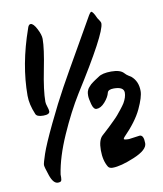

<svg xmlns="http://www.w3.org/2000/svg" viewBox="-84 -785 752 885"><g transform="rotate(-10 292.0 -342.5)"><path d="M473 -109 524 -116Q543 -116 543 -77Q543 -46 478.5 -19Q414 8 376 8Q361 8 355 -1Q336 -32 336 -80.5Q336 -129 356 -147Q358 -149 372.5 -162Q387 -175 393.5 -181.5Q400 -188 415 -202.5Q430 -217 438 -226.5Q446 -236 457.5 -250.5Q469 -265 476 -276Q491 -302 491 -323Q491 -351 444 -351Q418 -351 414 -337Q409 -316 389.5 -294Q370 -272 350 -272Q336 -272 329 -298.5Q322 -325 322 -338Q322 -351 324 -357.5Q326 -364 328.5 -368.5Q331 -373 336.5 -379Q342 -385 345.5 -388.5Q349 -392 356.5 -397Q364 -402 366.5 -404Q369 -406 376.5 -410.5Q384 -415 385 -416Q404 -430 446 -430Q488 -430 504 -412Q512 -403 521 -397.5Q530 -392 533 -390Q564 -364 564 -318Q564 -290 539 -236.5Q514 -183 453 -121Q449 -115 449 -114Q449 -109 473 -109ZM426 -683Q426 -682 433 -672.5Q440 -663 440 -656Q440 -609 280 -356Q233 -280 189.5 -181.5Q146 -83 134 -3V11Q134 24 130 28Q126 32 116 32Q94 32 80 -9Q66 -50 66 -59Q66 -68 80 -109.5Q94 -151 137 -241Q180 -331 216.5 -397Q253 -463 311.5 -564.5Q370 -666 384 -691.5Q398 -717 403 -717Q411 -717 426 -683ZM161 -633Q161 -588 142 -493Q123 -398 123 -345Q123 -336 128 -321.5Q133 -307 133 -299Q133 -284 102.5 -284Q72 -284 67 -299Q47 -346 47 -387Q47 -532 103 -691Q108 -710 118 -710Q131 -710 146 -681Q161 -652 161 -633Z"/></g></svg>

Font: Devonshire
Style: Regular
Weight: 400
Designer: Astigmatic (AOETI)
Foundry: Astigmatic (AOETI)
Version: Version 1.001